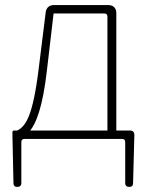

<svg xmlns="http://www.w3.org/2000/svg" viewBox="-20 -547 581 756"><path d="M438 -280V-496C438 -515 426 -527 407 -527H191C174 -527 162 -516 160 -499L132 -274C109 -88 81 -50 48 -33H36C31 -33 29 -31 29 -26V-13L33 174C33 184 38 189 48 189C58 189 64 184 64 174V13C64 4 68 0 77 0H268H460C469 0 473 4 473 13V174C473 184 479 189 489 189C499 189 504 184 504 174L509 -13V-16C509 -27 503 -33 492 -33H438ZM403 -263V-33H251H99C121 -61 148 -121 165 -272L191 -494H390C399 -494 403 -490 403 -481Z"/></svg>

Font: GenSenRounded2 TW EL
Style: Regular
Weight: 250
Version: Version 2.100;PS 2.1;hotconv 16.6.51;makeotf.lib2.5.65220 DE